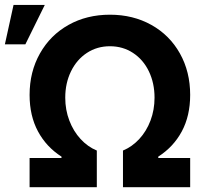

<svg xmlns="http://www.w3.org/2000/svg" viewBox="-41 -778 850 798"><path d="M82 -121.4H214.6V-127Q151.5 -167.3 116.8 -232Q82 -296.8 82 -383.4Q82 -479.8 125 -555.8Q167.9 -631.9 243.7 -674.4Q319.5 -716.9 415.9 -716.9Q512.1 -716.9 588.2 -674.4Q664.2 -631.9 706.8 -555.8Q749.4 -479.8 749.4 -383.4Q749.4 -296.8 714.7 -232Q679.9 -167.3 616.8 -127V-121.4H749.4V0H470.1V-152.3Q507.8 -167.9 537.8 -200.2Q567.7 -232.5 584.5 -276.9Q601.3 -321.3 601.3 -372.1Q601.3 -432.7 577.7 -481.6Q554.2 -530.4 511.8 -558.1Q469.5 -585.8 415.9 -585.8Q362.5 -585.8 320.2 -558.1Q278 -530.4 254.1 -481.5Q230.2 -432.5 230.2 -372.1Q230.2 -321.3 247.2 -276.9Q264.1 -232.5 293.9 -200.2Q323.6 -167.9 361.4 -152.3V0H82ZM15.3 -757.6H145.2L64.4 -593.7H-20.7Z"/></svg>

Font: Pretendard Variable
Style: Regular
Weight: 400
Designer: Base glyphs from Inter by Rasmus Andersson; Hangul glyphs from Noto Sans CJK(Source Han Sans) by Jang Soo-young and Kang
Foundry: Kil Hyung-jin
Version: Version 1.100;FEAKit 1.0